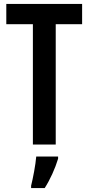

<svg xmlns="http://www.w3.org/2000/svg" viewBox="-20 -734 451 975"><path d="M263 0V-611H397V-714H12V-611H147V0ZM275 72V61H164C161 101 147 174 138 209V221H207C234 179 260 122 275 72Z"/></svg>

Font: Noto Sans Myanmar ExtraCondensed SemiBold
Style: Regular
Weight: 600
Width: 2
Designer: Monotype Design Team
Foundry: Monotype Imaging Inc.
Version: Version 2.107